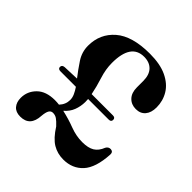

<svg xmlns="http://www.w3.org/2000/svg" viewBox="-192 -867 1030 1030"><g transform="rotate(45 323.0 -351.5)"><path d="M44 -59.5Q44 -109 79.8 -144.8Q115.5 -180.5 183 -180.5Q198.5 -180.5 215 -178.5Q240 -205 240 -239Q240 -256.5 232 -274.2Q224 -292 211.5 -310.5H95Q75.5 -310.5 75.5 -325.5Q75.5 -341 94.5 -342.5L184.5 -346Q155.5 -383 128.5 -423.8Q101.5 -464.5 101.5 -512.5Q101.5 -603 167.2 -660Q233 -717 367 -717Q445.5 -717 496.2 -692.8Q547 -668.5 571.5 -628Q596 -587.5 596 -538.5Q596 -498.5 576.8 -475.8Q557.5 -453 523 -453Q488.5 -453 466.8 -475.8Q445 -498.5 445 -540V-588Q445 -634.5 421.5 -659Q398 -683.5 356.5 -683.5Q257.5 -683.5 257.5 -538Q257.5 -490 273.5 -440.2Q289.5 -390.5 299 -342.5H460.5Q478.5 -342.5 478.5 -326.5Q478.5 -310.5 460.5 -310.5H304Q305 -298.5 305 -288Q304.5 -254.5 293 -224.5Q281.5 -194.5 254.5 -171.5Q305.5 -160 352.2 -142.2Q399 -124.5 445 -124.5Q490 -124.5 515.2 -140Q540.5 -155.5 554 -190.5Q563 -207 580.5 -206.5Q600 -205 599 -183.5Q593 -79 550.5 -32.8Q508 13.5 439.5 13.5Q394.5 13.5 358.5 -8Q322.5 -29.5 287 -85.5Q267 -107 253.8 -116Q240.5 -125 223.5 -125Q209 -125 201.2 -112Q193.5 -99 191 -70Q187 14 113 14Q79 14 61.5 -6.2Q44 -26.5 44 -59.5Z"/></g></svg>

Font: Fraunces 9pt SemiBold
Style: Regular
Weight: 600
Version: Version 1.000;[b76b70a41]